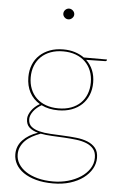

<svg xmlns="http://www.w3.org/2000/svg" viewBox="-60 -750 622 980"><g transform="rotate(5 251.0 -260.0)"><path d="M45 0ZM243 -498Q275.5 -498 302.2 -489.5Q329 -481 350 -466H469V-464Q469 -461 466.5 -459Q464 -457 461 -457L363 -455Q385.5 -434 397.2 -405.5Q409 -377 409 -342Q409 -307 397.2 -278.2Q385.5 -249.5 363.8 -229Q342 -208.5 311.5 -197.2Q281 -186 243 -186Q194 -186 157 -204.5Q144.5 -197.5 134 -188.5Q123.5 -179.5 116 -169.5Q108.5 -159.5 104.2 -149Q100 -138.5 100 -129Q100 -104 115.5 -90.8Q131 -77.5 156.5 -71Q182 -64.5 214.5 -62.8Q247 -61 281 -59.5Q315 -58 347.5 -54.5Q380 -51 405.5 -40.8Q431 -30.5 446.5 -11.8Q462 7 462 39Q462 68.5 446.8 95.2Q431.5 122 403.8 142.8Q376 163.5 336.8 175.8Q297.5 188 249 188Q199.5 188 161.5 177.5Q123.5 167 97.5 149Q71.5 131 58.2 107Q45 83 45 56Q45 14 73.5 -16.2Q102 -46.5 150.5 -63Q122.5 -70 105.8 -85.2Q89 -100.5 89 -129Q89 -139 93.2 -150Q97.5 -161 105 -171.8Q112.5 -182.5 123.2 -192.2Q134 -202 147.5 -209.5Q113.5 -229.5 95.2 -263.5Q77 -297.5 77 -342Q77 -376.5 88.5 -405.2Q100 -434 121.8 -454.5Q143.5 -475 174 -486.5Q204.5 -498 243 -498ZM451 39Q451 11 437.2 -5.8Q423.5 -22.5 400.5 -31.8Q377.5 -41 348 -44.5Q318.5 -48 286.5 -49.8Q254.5 -51.5 223 -53Q191.5 -54.5 165 -59.5Q141.5 -51 121.5 -40Q101.5 -29 87.2 -14.5Q73 0 65 17.5Q57 35 57 56Q57 81.5 70.5 103.8Q84 126 108.8 142.5Q133.5 159 169 168.5Q204.5 178 249 178Q288.5 178 325 167.8Q361.5 157.5 389.5 139.2Q417.5 121 434.2 95.5Q451 70 451 39ZM243 -196Q279.5 -196 308 -206.5Q336.5 -217 356.2 -236.2Q376 -255.5 386.5 -282.5Q397 -309.5 397 -342Q397 -374.5 386.2 -401.5Q375.5 -428.5 355.5 -447.8Q335.5 -467 307 -477.5Q278.5 -488 243 -488Q207.5 -488 179 -477.5Q150.5 -467 130.5 -447.8Q110.5 -428.5 99.8 -401.5Q89 -374.5 89 -342Q89 -309.5 99.8 -282.5Q110.5 -255.5 130.5 -236.2Q150.5 -217 179 -206.5Q207.5 -196 243 -196ZM282.5 -680Q282.5 -669.5 273.8 -661.2Q265 -653 254.5 -653Q243 -653 234.8 -661.2Q226.5 -669.5 226.5 -680Q226.5 -691.5 234.8 -699.8Q243 -708 254.5 -708Q265 -708 273.8 -699.8Q282.5 -691.5 282.5 -680Z"/></g></svg>

Font: Lato Hairline
Style: Regular
Weight: 100
Designer: Lukasz Dziedzic
Foundry: tyPoland Lukasz Dziedzic
Version: Version 2.007; 2014-02-27